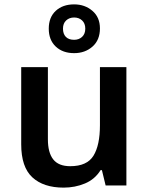

<svg xmlns="http://www.w3.org/2000/svg" viewBox="-20 -848 679 878"><path d="M558 -541V0H463L446 -70H440Q414 -28 368.5 -9Q323 10 271 10Q179 10 128 -37Q77 -84 77 -188V-541H199V-211Q199 -150 223.5 -119Q248 -88 301 -88Q378 -88 407.5 -136Q437 -184 437 -275V-541ZM319 -605Q267 -605 235 -635Q203 -665 203 -717Q203 -769 235 -798.5Q267 -828 319 -828Q368 -828 402.5 -798.5Q437 -769 437 -718Q437 -665 403 -635Q369 -605 319 -605ZM319 -666Q341 -666 355.5 -679.5Q370 -693 370 -717Q370 -741 355.5 -754.5Q341 -768 319 -768Q297 -768 282.5 -754.5Q268 -741 268 -717Q268 -693 281 -679.5Q294 -666 319 -666Z"/></svg>

Font: Noto Sans Sundanese SemiBold
Style: Regular
Weight: 600
Version: Version 2.003